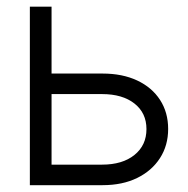

<svg xmlns="http://www.w3.org/2000/svg" viewBox="-20 -542 551 562"><path d="M120.1 -326.7H280.3Q338.4 -326.7 381.6 -306.4Q424.8 -286.1 448.5 -249.5Q472.2 -212.9 472.2 -164.6Q472.2 -116.2 448.2 -79.1Q424.3 -42 381.3 -21Q338.4 0 280.3 0H67.4V-522.5H130.9V-60.1H278.8Q338.4 -60.1 373.5 -88.4Q408.7 -116.7 408.7 -164.1Q408.7 -211.4 373.5 -239Q338.4 -266.6 278.8 -266.6H120.1Z"/></svg>

Font: Inter 28pt Light
Style: Regular
Weight: 300
Designer: Rasmus Andersson
Foundry: rsms
Version: Version 4.001;git-66647c0bb